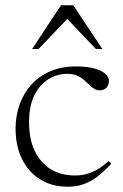

<svg xmlns="http://www.w3.org/2000/svg" viewBox="-20 -697 466 727"><path d="M267 -445.5Q310.5 -445.5 338.2 -437.5Q366 -429.5 379.2 -417Q392.5 -404.5 392.5 -390.5Q392.5 -380.5 388.2 -372.2Q384 -364 376.2 -359.5Q368.5 -355 358.5 -355Q346 -355 336 -361.2Q326 -367.5 316.8 -376.8Q307.5 -386 296.5 -395.5Q285.5 -405 270.8 -411.2Q256 -417.5 234.5 -417.5Q196.5 -417.5 163.2 -397Q130 -376.5 110 -336Q90 -295.5 90 -234.5Q90 -171.5 111.2 -126.2Q132.5 -81 171.5 -56.8Q210.5 -32.5 264.5 -32.5Q298.5 -32.5 328.2 -45Q358 -57.5 392 -87.5L401 -76.5Q372.5 -46 347 -27Q321.5 -8 294.8 1Q268 10 236 10Q177 10 132.5 -17.5Q88 -45 63.5 -94.5Q39 -144 39 -210Q39 -258 54 -300.8Q69 -343.5 98.2 -376Q127.5 -408.5 170 -427Q212.5 -445.5 267 -445.5ZM101.5 -511.5 211 -677H257.5L367.5 -511.5H343L224.5 -636H245L126 -511.5Z"/></svg>

Font: Newsreader 24pt Light
Style: Regular
Weight: 300
Designer: Hugues Gentile
Foundry: Production Type
Version: Version 1.003